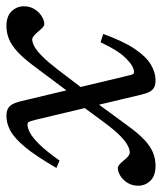

<svg xmlns="http://www.w3.org/2000/svg" viewBox="-2 -532 514 611"><g transform="rotate(90 255.5 -227.0)"><path d="M279.5 -219 252 -199.5 158.5 -74.5Q134.5 -42.5 114 -24Q93.5 -5.5 74 2.2Q54.5 10 33.5 10Q2 10 -13.8 -6.5Q-29.5 -23 -29.5 -45.5Q-29.5 -65 -20.2 -79.5Q-11 -94 2.2 -102.2Q15.5 -110.5 27 -110.5Q32.5 -110.5 38.5 -104.8Q44.5 -99 51.5 -90.5Q58.5 -82 64.8 -77Q71 -72 76 -72Q85.5 -72 98.5 -79Q111.5 -86 129.2 -103.5Q147 -121 170.5 -151.5L239.5 -242L266 -260.5L353.5 -380Q377 -412 397.2 -430.5Q417.5 -449 437.2 -456.8Q457 -464.5 478.5 -464.5Q509.5 -464.5 525.5 -448.2Q541.5 -432 541.5 -409Q541.5 -390 532.2 -375.2Q523 -360.5 510 -352.5Q497 -344.5 485 -344.5Q480.5 -344.5 474.5 -349.2Q468.5 -354 461 -363.5Q453.5 -373 447.2 -377.8Q441 -382.5 436 -382.5Q426 -382.5 412.8 -375.5Q399.5 -368.5 382 -351.2Q364.5 -334 341.5 -303ZM485 -149Q447 -83.5 418.5 -49.2Q390 -15 366.5 -2.5Q343 10 319.5 10Q306.5 10 297.8 6Q289 2 283.2 -7.5Q277.5 -17 273 -34.5L191 -378Q188.5 -389 186.5 -392.5Q184.5 -396 179.5 -396Q162 -396 136.5 -370.8Q111 -345.5 85 -289.5L58.5 -298Q81.5 -361.5 106 -398Q130.5 -434.5 155.8 -449.5Q181 -464.5 206 -464.5Q219 -464.5 227.5 -460.5Q236 -456.5 241.8 -446.8Q247.5 -437 251.5 -420L331.5 -83.5Q336 -65.5 338.5 -61.2Q341 -57 347 -57Q358 -57 373.5 -65.2Q389 -73.5 410.8 -95.8Q432.5 -118 461.5 -159Z"/></g></svg>

Font: Newsreader 14pt
Style: Italic
Weight: 400
Italic angle: -17°
Designer: Hugues Gentile
Foundry: Production Type
Version: Version 1.003